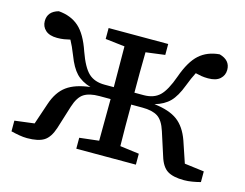

<svg xmlns="http://www.w3.org/2000/svg" viewBox="-77 -618 953 747"><g transform="rotate(15 399.5 -244.5)"><path d="M781 0Q766 4 748.5 7Q731 10 715 10Q671 10 648 -4.5Q625 -19 613 -59L583 -152Q570 -193 548 -207Q526 -221 486 -221H441Q441 -178 441 -134.5Q441 -91 442 -54L519 -44V0H279V-44L357 -53Q357 -92 357.5 -137Q358 -182 358 -221H313Q273 -221 251 -207Q229 -193 216 -152L187 -59Q174 -19 151 -4.5Q128 10 83 10Q68 10 51 7Q34 4 18 0V-43L97 -53L126 -139Q143 -190 176.5 -214.5Q210 -239 270 -246Q233 -257 211.5 -279.5Q190 -302 173 -347Q166 -365 159.5 -379Q153 -393 147 -404Q135 -401 122.5 -399Q110 -397 95 -397Q64 -397 48 -411.5Q32 -426 32 -448Q32 -487 75 -499Q125 -495 157 -466.5Q189 -438 211 -373Q232 -314 256 -291.5Q280 -269 321 -269H358Q358 -309 357.5 -352.5Q357 -396 357 -433L279 -442V-486H519V-442L442 -432Q441 -394 441 -349.5Q441 -305 441 -269H478Q519 -269 542.5 -291.5Q566 -314 587 -373Q610 -438 642 -466.5Q674 -495 723 -499Q767 -487 767 -448Q767 -426 751 -411.5Q735 -397 703 -397Q688 -397 676 -399Q664 -401 652 -404Q640 -381 627 -347Q610 -302 588 -279.5Q566 -257 528 -246Q589 -239 622 -214.5Q655 -190 673 -139L702 -53L781 -43Z"/></g></svg>

Font: Source Serif 4 SmText
Style: Regular
Weight: 400
Designer: Frank Grießhammer
Foundry: Adobe
Version: Version 4.005;hotconv 1.1.0;makeotfexe 2.6.0